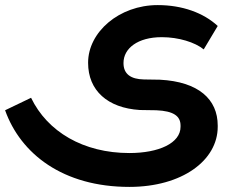

<svg xmlns="http://www.w3.org/2000/svg" viewBox="-27 -530 918 754"><path d="M481 204C688 204 828 100 828 -32V-37C828 -140 753 -209 601 -217L538 -218C487 -219 458 -239 458 -282V-283C458 -340 514 -384 608 -384H609C674 -384 739 -364 773 -336L828 -428C772 -480 688 -510 593 -510H592C441 -510 319 -404 319 -284V-283C319 -175 395 -106 522 -98L587 -97C655 -94 682 -74 682 -37V-32C682 32 597 71 481 71C300 71 159 -13 95 -146L-7 -97C54 74 220 204 481 204Z"/></svg>

Font: Juman SemiBold
Style: Regular
Weight: 600
Designer: Bandar Raffah (Arabic) Julieta Ulanovsky (Latin)
Foundry: Caramella
Version: Version 5.022;PS 005.022;hotconv 1.0.88;makeotf.lib2.5.64775